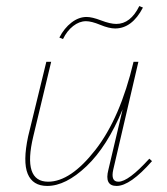

<svg xmlns="http://www.w3.org/2000/svg" viewBox="-20 -611 551 634"><path d="M264 -541Q242 -541 221.5 -525Q201 -509 188 -482L176 -487Q192 -518 216 -536.5Q240 -555 266 -555Q284 -555 314 -543.5Q344 -532 364 -532Q411 -532 440 -591L452 -586Q416 -517 360 -517Q340 -517 311 -529Q282 -541 264 -541ZM473 -87 482 -79Q410 3 365 3Q324 3 338 -51L385 -250Q334 -127 265.5 -62Q197 3 136 3Q88 3 71.5 -37Q55 -77 73 -161L133 -407H149L90 -161Q54 -11 139 -11Q213 -11 295 -116Q377 -221 421 -407H437L354 -51Q345 -11 371 -11Q404 -11 473 -87Z"/></svg>

Font: EauTestText Thin
Style: Italic
Weight: 250
Italic angle: -12°
Designer: Christian Thalmann (Catharsis Fonts)
Version: Version 0.001;PS 000.001;hotconv 1.0.88;makeotf.lib2.5.64775